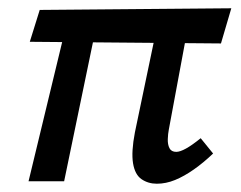

<svg xmlns="http://www.w3.org/2000/svg" viewBox="-20 -438 583 464"><path d="M359 6Q338 6 322 -5Q306 -16 301.5 -43.5Q297 -71 306 -118L367 -410H441L388 -125Q386 -115 385.5 -102Q385 -89 389.5 -80Q394 -71 406 -71Q415 -71 429.5 -79Q444 -87 465 -104L495 -67Q472 -45 448.5 -28.5Q425 -12 403 -3Q381 6 359 6ZM49 0 148 -410H220L135 0ZM514 -333 52 -337 76 -414 539 -418Z"/></svg>

Font: Ysabeau Infant SemiBold
Style: Italic
Weight: 600
Italic angle: -12°
Designer: Christian Thalmann (Catharsis Fonts)
Version: Version 2.002; featfreeze: ss01,ss02,lnum